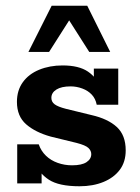

<svg xmlns="http://www.w3.org/2000/svg" viewBox="-20 -639 487 669"><path d="M257 10Q185 10 150 -13Q115 -36 103 -72L125 -80V0H40V-136H115Q123 -113 140 -96.5Q157 -80 181 -71.5Q205 -63 231 -63Q265 -63 281.5 -74Q298 -85 298 -102Q298 -114 288 -123.5Q278 -133 247 -141L157 -163Q103 -178 71 -206Q39 -234 39 -284Q39 -324 59.5 -352.5Q80 -381 116.5 -396Q153 -411 198 -411Q255 -411 286.5 -389.5Q318 -368 328 -334L307 -333V-400H392V-274H317Q313 -295 300 -309Q287 -323 267 -330.5Q247 -338 226 -338Q194 -338 176.5 -327Q159 -316 159 -298Q159 -284 170.5 -275.5Q182 -267 209 -260L299 -238Q356 -225 387 -196.5Q418 -168 418 -115Q418 -75 397.5 -47.5Q377 -20 340.5 -5Q304 10 257 10ZM79 -458 160 -619H284L364 -458H291L221 -568L151 -458Z"/></svg>

Font: Rokkitt
Style: Bold
Weight: 700
Designer: Vernon Adams
Foundry: Vernon Adams
Version: Version 3.103